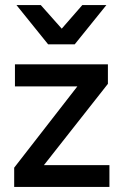

<svg xmlns="http://www.w3.org/2000/svg" viewBox="-20 -738 487 758"><path d="M36 0V-76L315 -435L336 -397H39V-484H406V-407L125 -50L107 -86H412V0ZM170 -563 45 -718H141L252 -593H196L305 -718H400L275 -563Z"/></svg>

Font: SUSE Medium
Style: Regular
Weight: 500
Designer: Rene Bieder
Foundry: SUSE
Version: Version 1.000